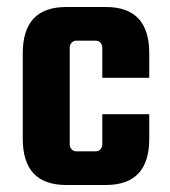

<svg xmlns="http://www.w3.org/2000/svg" viewBox="-20 -518 486 548"><path d="M406 -366C406 -454 365 -498 282 -498H169C86 -498 45 -454 45 -366V-122C45 -34 86 10 169 10H282C365 10 406 -34 406 -122V-192H272V-106C272 -95 264 -86 253 -86H198C187 -86 179 -95 179 -106V-382C179 -393 187 -402 198 -402H253C264 -402 272 -393 272 -382V-296H406Z"/></svg>

Font: sklik
Style: Regular
Weight: 400
Designer: Joe Prince
Foundry: Joe Prince
Version: Version 1.001